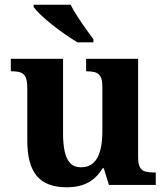

<svg xmlns="http://www.w3.org/2000/svg" viewBox="-20 -786 707 816"><path d="M264 10Q177 10 136.5 -38Q96 -86 96 -188V-412Q96 -441 89.5 -456.5Q83 -472 68.5 -477.5Q54 -483 29 -483H26V-536H248V-216Q248 -174 255 -142Q262 -110 278.5 -92.5Q295 -75 324 -75Q356 -75 376.5 -93.5Q397 -112 406 -146.5Q415 -181 415 -227V-419Q415 -448 406.5 -461.5Q398 -475 383.5 -479Q369 -483 349 -483H346V-536H567V-116Q567 -88 575.5 -74Q584 -60 599.5 -56.5Q615 -53 634 -53H642V0H443L421 -71H416Q390 -28 352.5 -9Q315 10 264 10ZM309 -606Q286 -620 257.5 -639.5Q229 -659 201.5 -681Q174 -703 153 -723Q132 -743 123 -756V-766H280Q291 -744 308.5 -717Q326 -690 344.5 -664Q363 -638 377 -619V-606Z"/></svg>

Font: Noto Serif Khmer
Style: Bold
Weight: 700
Version: Version 2.003